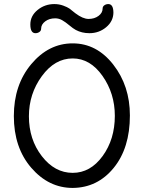

<svg xmlns="http://www.w3.org/2000/svg" viewBox="-20 -918 708 943"><path d="M48 -348Q48 -501 133.5 -603Q219 -705 337 -705Q455 -705 536.5 -600.5Q618 -496 618 -351Q618 -191 538.5 -93.5Q459 4 337 5Q219 5 133.5 -94Q48 -193 48 -348ZM122 -347Q122 -233 185.5 -151Q249 -69 337 -69Q424 -69 484 -151.5Q544 -234 544 -349Q544 -459 483.5 -545Q423 -631 337 -631Q249 -631 185.5 -544Q122 -457 122 -347ZM129 -798Q129 -840 164.5 -869Q200 -898 247 -898Q270 -898 290.5 -890.5Q311 -883 321 -876Q331 -869 350 -853Q387 -825 415 -825Q444 -825 464 -840Q484 -855 484 -876Q484 -886 492.5 -892Q501 -898 512 -898Q537 -898 537 -855Q536 -813 501 -784Q466 -755 419 -755Q382 -755 352 -771Q339 -778 320 -794Q301 -810 285 -819Q269 -828 251 -828Q222 -828 202 -813Q182 -798 182 -777Q182 -767 173.5 -761Q165 -755 154 -755Q129 -755 129 -798Z"/></svg>

Font: Happy Monkey
Style: Regular
Weight: 400
Version: Version 1.001